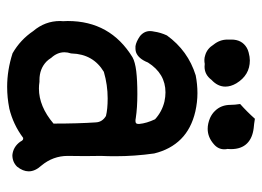

<svg xmlns="http://www.w3.org/2000/svg" viewBox="-118 -592 737 540"><g transform="rotate(90 250.0 -321.5)"><path d="M398.9 -603Q398.9 -598.1 398.4 -593.3Q399.4 -588.9 399.4 -584.5Q399.4 -566.9 384.8 -554.7Q365.2 -537.6 341.8 -537.6Q327.1 -537.6 311 -544.4Q299.3 -549.8 291.5 -558.1Q274.4 -575.2 274.4 -602.5Q274.4 -613.8 272 -628.9Q293.9 -648.4 313.5 -670.4Q328.1 -668 339.8 -667Q367.7 -663.6 382.8 -648.4Q398.9 -632.3 398.9 -603ZM127 -652.8Q139.6 -656.2 149.4 -656.2Q190.9 -656.2 213.9 -618.2Q223.1 -602.5 223.1 -587.4Q223.1 -565.9 204.1 -548.3Q189.5 -528.8 167 -528.8Q163.1 -528.8 159.2 -529.3Q154.3 -528.3 147.9 -528.3Q141.6 -528.3 134.3 -530.8Q116.2 -536.1 105 -554.2Q90.8 -571.8 90.8 -593.3Q90.8 -596.2 90.8 -598.6Q90.8 -601.6 90.8 -604.5Q90.8 -633.8 113.8 -647.5Q119.6 -650.9 127 -652.8ZM418.5 -192.9 418 -144Q418 -102.5 445.3 -69.8Q461.4 -52.2 461.4 -34.2Q461.4 -18.1 448.2 -1.5Q435.1 11.7 416 11.7H415.5Q392.1 9.3 377.9 -10.7Q376 -14.6 374 -16.6Q372.1 -18.6 370.1 -18.6Q368.2 -18.6 367.2 -18.6Q330.1 9.3 284.2 20.5Q284.2 20.5 283.7 20.5Q253.9 26.4 223.6 26.4Q176.8 26.4 129.4 11.2Q91.3 -10.7 66.9 -46.9Q38.6 -80.1 38.6 -122.6Q38.6 -127 39.1 -130.9Q38.6 -137.7 38.6 -144Q38.6 -263.7 140.6 -326.2Q153.8 -333.5 179.7 -336.7Q205.6 -339.8 244.1 -339.8Q282.7 -339.8 311.5 -335.4Q315.4 -334.5 319.8 -334.5Q324.2 -334.5 326.2 -336.4Q328.1 -338.4 328.1 -342.8Q328.1 -343.8 328.1 -345.2Q326.2 -365.7 314.9 -389.6Q293.5 -409.2 265.1 -416Q251.5 -418.9 239.3 -418.9Q186.5 -418.9 155.3 -369.6Q144.5 -342.3 126 -335.9Q120.6 -334.5 116.5 -334.5Q112.3 -334.5 109.4 -334.5Q96.7 -336.4 81.1 -347.2Q66.9 -358.9 66.9 -375.5Q66.9 -380.9 68.4 -387.2Q70.8 -404.8 79.1 -422.9Q122.1 -482.4 191.4 -503.9Q216.3 -508.8 241.5 -508.8Q266.6 -508.8 293 -502.9Q341.3 -491.7 370.6 -462.4Q399.9 -433.1 411.1 -387.2Q418.9 -332.5 418.9 -277.3Q418.9 -257.3 418 -237.3Q418.5 -215.3 418.5 -192.9ZM256.3 -256.3Q218.3 -256.3 181.6 -245.6Q131.8 -215.8 129.9 -155.3V-153.8Q126.5 -143.6 126.5 -134.8Q126.5 -114.7 142.1 -97.7Q147 -89.8 152.3 -84.5Q172.9 -64.5 204.6 -64.5Q206.5 -64.5 209.5 -64.5Q219.2 -63 228.5 -63Q278.8 -63 327.1 -104Q327.1 -172.9 323.7 -223.1Q322.8 -241.2 305.7 -251.5Q286.6 -256.3 256.3 -256.3Z"/></g></svg>

Font: Bakudai
Style: Bold
Weight: 700
Version: Version 1.48